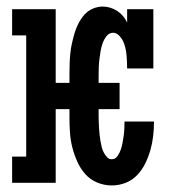

<svg xmlns="http://www.w3.org/2000/svg" viewBox="-20 -558 540 586"><path d="M321 8Q298 8 276.5 -1Q255 -10 240 -27Q225 -44 215.5 -65.5Q206 -87 200.5 -109Q195 -131 193.5 -154Q192 -177 192 -200V-225H150V0H17V-80H60V-450H17V-530H150V-305H192V-330Q192 -346 192.5 -362Q193 -378 194.5 -394Q196 -410 199.5 -425.5Q203 -441 207.5 -456.5Q212 -472 219.5 -486.5Q227 -501 237.5 -513Q248 -525 263 -531.5Q278 -538 294 -538Q305 -538 316.5 -534.5Q328 -531 338 -524.5Q348 -518 355.5 -509Q363 -500 368 -489V-530H448V-349H368Q368 -360 367.5 -370.5Q367 -381 366 -391.5Q365 -402 362.5 -412.5Q360 -423 355.5 -432.5Q351 -442 343 -450Q335 -458 325 -458Q313 -458 305 -447.5Q297 -437 293 -425.5Q289 -414 287 -402Q285 -390 283.5 -378Q282 -366 281.5 -354Q281 -342 281 -330V-305H345V-225H281V-200Q281 -191 281.5 -182Q282 -173 282.5 -164Q283 -155 284 -146Q285 -137 286.5 -128.5Q288 -120 290 -111Q292 -102 296 -94Q300 -86 306 -79Q312 -72 321 -72Q332 -72 338.5 -81.5Q345 -91 348.5 -101Q352 -111 354 -122Q356 -133 357.5 -143.5Q359 -154 359.5 -165Q360 -176 360 -187H450Q450 -187 450 -187Q450 -187 450 -186Q450 -165 447.5 -143Q445 -121 439 -100Q433 -79 423.5 -59.5Q414 -40 399 -24Q384 -8 363.5 0Q343 8 321 8Z"/></svg>

Font: Iosevka Slab Medium
Style: Regular
Weight: 500
Monospace: yes
Designer: Belleve Invis
Foundry: Belleve Invis
Version: Version 11.1.1; ttfautohint (v1.8.3)